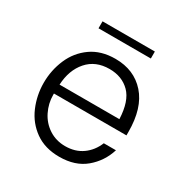

<svg xmlns="http://www.w3.org/2000/svg" viewBox="-157 -796 898 931"><g transform="rotate(30 292.5 -331.0)"><path d="M55 -268Q55 -338 82 -401Q109 -464 164 -503Q219 -542 299 -542Q404 -542 467 -471Q530 -400 530 -266V-247H124V-240Q124 -192 145.5 -148.5Q167 -105 207 -79Q247 -53 298 -53Q354 -53 394 -81.5Q434 -110 454 -159H522Q500 -88 444 -41Q388 6 299 6Q219 6 164 -33Q109 -72 82 -135Q55 -198 55 -268ZM461 -298Q457 -397 413 -441Q369 -485 299 -485Q221 -485 175.5 -433Q130 -381 126 -298ZM153 -668H446V-629H153Z"/></g></svg>

Font: Be Vietnam Light
Style: Regular
Weight: 300
Designer: Gabriel Lam
Foundry: TypeRant
Version: Version 4.000